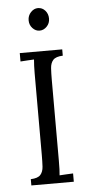

<svg xmlns="http://www.w3.org/2000/svg" viewBox="-52 -728 355 760"><g transform="rotate(-5 126.0 -348.5)"><path d="M210.1 -500.9Q182.3 -499.8 171.6 -487.9Q161 -476 159.7 -455.6Q158.4 -435.3 158.4 -408.5V-89.5Q158.4 -69.3 157.9 -54.5Q157.3 -39.6 156.2 -30.1Q169.8 -30.8 183.2 -31.7Q196.6 -32.6 210.1 -33V0H41.4V-24.9Q69.7 -26 80.1 -38Q90.6 -49.9 91.9 -70.2Q93.1 -90.6 93.1 -117V-441.5Q93.1 -456.9 93.7 -470.7Q94.2 -484.4 95.3 -495.8Q81.8 -495.4 68.4 -494.3Q55 -493.2 41.4 -492.5V-525.9H210.1ZM127.6 -607.6Q111.8 -607.6 99.7 -620.5Q87.6 -633.3 87.6 -652Q87.6 -670.7 100.1 -683.9Q112.6 -697.1 128.3 -697.1Q145.6 -697.1 157.1 -683.9Q168.7 -670.7 168.7 -652Q168.7 -633.3 156.2 -620.5Q143.7 -607.6 127.6 -607.6Z"/></g></svg>

Font: Parastoo
Style: Regular
Weight: 400
Foundry: Saber Rastikerdar (saber.rastikerdar@gmail.com)
Version: Version 3.000